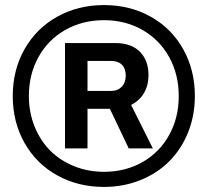

<svg xmlns="http://www.w3.org/2000/svg" viewBox="-20 -718 812 750"><path d="M386.2 12.2Q284.7 12.2 203.1 -33.2Q121.6 -78.6 75.7 -159.9Q29.8 -241.2 29.8 -342.8Q29.8 -444.3 75.7 -525.6Q121.6 -606.9 203.1 -652.6Q284.7 -698.2 386.2 -698.2Q487.8 -698.2 569.1 -652.6Q650.4 -606.9 695.8 -525.6Q741.2 -444.3 741.2 -342.8Q741.2 -266.6 714.6 -200.7Q688 -134.8 641.1 -87.9Q594.2 -41 528.3 -14.4Q462.4 12.2 386.2 12.2ZM386.2 -46.9Q469.7 -46.9 536.4 -84.7Q603 -122.6 640.6 -190.2Q678.2 -257.8 678.2 -342.8Q678.2 -427.7 640.6 -495.4Q603 -563 536.4 -601.1Q469.7 -639.2 386.2 -639.2Q302.2 -639.2 235.1 -601.1Q168 -563 130.4 -495.4Q92.8 -427.7 92.8 -342.8Q92.8 -279.3 115 -224.1Q137.2 -168.9 175.8 -130.1Q214.4 -91.3 268.8 -69.1Q323.2 -46.9 386.2 -46.9ZM233.9 -138.2V-549.8H430.2Q492.7 -549.8 526.4 -515.9Q560.1 -481.9 560.1 -424.8Q560.1 -384.8 542.5 -354.7Q524.9 -324.7 492.2 -308.1L577.1 -138.2H482.9L409.2 -293H321.8V-138.2ZM321.8 -362.8H414.1Q439.5 -362.8 455.3 -378.9Q471.2 -395 471.2 -422.9Q471.2 -450.2 456.1 -465.1Q440.9 -480 414.1 -480H321.8Z"/></svg>

Font: Archivo
Style: Bold
Weight: 700
Designer: Hector Gatti
Foundry: Omnibus-Type
Version: Version 2.001